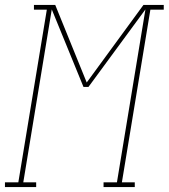

<svg xmlns="http://www.w3.org/2000/svg" viewBox="-36 -755 681 775"><path d="M110 0H-16V-19H38L153 -716H101V-735H187L314 -422L543 -735H625V-716H571L456 -19H508V0H382V-19H436L551 -717L321 -404H301L173 -717L58 -19H110Z"/></svg>

Font: Iosevka HT Thin Extended
Style: Italic
Weight: 100
Width: 7
Italic angle: -9°
Monospace: yes
Designer: Belleve Invis
Foundry: Belleve Invis
Version: Version 32.3.0; ttfautohint (v1.8.4)